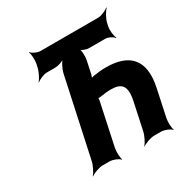

<svg xmlns="http://www.w3.org/2000/svg" viewBox="-173 -880 1014 1049"><g transform="rotate(-30 333.5 -355.5)"><path d="M437 -337C505 -337 531 -308 512 -219L476 -50C471 -26 452 11 440 24V26C455 14 493 0 516 0H559C582 0 614 14 623 26L625 24C619 11 617 -26 622 -50L658 -219C694 -387 616 -455 473 -455C449 -455 420 -452 394 -448C387 -447 376 -443 372 -439L374 -436C379 -440 384 -454 386 -462L403 -542C408 -566 406 -606 396 -618L393 -616C399 -603 429 -592 448 -592H549C568 -592 595 -578 602 -566L605 -568C597 -581 592 -618 597 -642L601 -661C606 -685 627 -722 641 -735L639 -737C625 -725 593 -711 573 -711H209C189 -711 161 -725 153 -737L151 -735C157 -722 160 -685 155 -661L151 -642C146 -618 127 -581 115 -568L116 -566C129 -578 161 -592 180 -592H234C253 -592 287 -603 299 -616L298 -618C282 -606 262 -566 257 -542L151 -50C146 -26 127 11 115 24L116 26C131 14 168 0 191 0H234C257 0 289 14 298 26L300 24C294 11 292 -26 297 -50L353 -312C355 -319 356 -333 353 -337L349 -334C351 -330 361 -329 366 -330C389 -334 416 -337 437 -337Z"/></g></svg>

Font: Asimov
Style: EdgeExtremeIt
Weight: 500
Designer: Google
Version: Version 2.000980: 2014